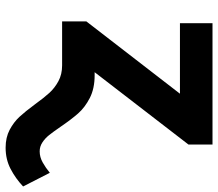

<svg xmlns="http://www.w3.org/2000/svg" viewBox="-66 -504 769 677"><g transform="rotate(90 318.5 -165.5)"><path d="M427.3 5.9Q444.9 31.4 456.4 45.9Q468 60.4 482.4 69.7Q496.7 79.1 513.7 79.1Q533.9 79.1 552.9 68.4Q571.8 57.8 589.3 43.3L637.5 137.5Q609.1 164.3 575.5 181.7Q541.9 199.2 500.7 199.2Q464.6 199.2 437.6 184.9Q410.6 170.5 391.9 150.3Q373.2 130.1 348.4 96.5Q324.6 63.6 307.4 44.8Q290.2 26 266.2 13Q242.2 0 210.6 0H190.8V-114.7H245.5Q292.2 -114.7 325.6 -97.6Q359 -80.4 380 -56.4Q401.1 -32.5 427.3 5.9ZM234.6 0H55.4V-85.4L310.4 -415.5H61.7V-530.3H489.6V-445.5L234.6 -114.7Z"/></g></svg>

Font: Pretendard JP Variable
Style: Regular
Weight: 400
Designer: Base glyphs from Inter by Rasmus Andersson; Hangul glyphs from Noto Sans CJK(Source Han Sans) by Jang Soo-young and Kang
Foundry: Kil Hyung-jin
Version: Version 1.307;Glyphs 3.2 (3192)